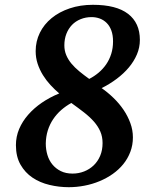

<svg xmlns="http://www.w3.org/2000/svg" viewBox="-20 -777 637 807"><path d="M46.9 -167Q46.9 -202.6 60.5 -234.9Q74.2 -267.1 98.6 -294.9Q123 -322.8 156.2 -345.5Q189.5 -368.2 229 -384.3Q210 -400.4 192.1 -419.7Q174.3 -439 160.4 -461.4Q146.5 -483.9 138.2 -509Q129.9 -534.2 129.9 -562Q129.9 -603.5 147.5 -639.2Q165 -674.8 197 -700.9Q229 -727.1 273.2 -741.9Q317.4 -756.8 370.6 -756.8Q468.8 -756.8 518.3 -718.8Q567.9 -680.7 567.9 -609.4Q567.9 -577.1 555.4 -548.1Q543 -519 521.5 -493.4Q500 -467.8 470.7 -445.8Q441.4 -423.8 407.2 -406.7Q433.6 -388.2 457.5 -365Q481.4 -341.8 499.3 -315.4Q517.1 -289.1 527.8 -259.8Q538.6 -230.5 538.6 -199.7Q538.6 -167 527.8 -138.7Q517.1 -110.4 498.3 -87.2Q479.5 -64 453.9 -45.9Q428.2 -27.8 398.2 -15.4Q368.2 -2.9 335.2 3.4Q302.2 9.8 269 9.8Q228 9.8 188 0.2Q147.9 -9.3 116.7 -30.3Q85.4 -51.3 66.2 -85Q46.9 -118.7 46.9 -167ZM355 -445.3Q376 -456.1 394.3 -471.4Q412.6 -486.8 426.3 -506.6Q439.9 -526.4 447.5 -550.5Q455.1 -574.7 455.1 -603Q455.1 -629.4 448 -648.7Q440.9 -668 428.5 -680.4Q416 -692.9 399.7 -699Q383.3 -705.1 365.2 -705.1Q340.3 -705.1 319.1 -696.5Q297.9 -688 282.7 -672.4Q267.6 -656.7 259 -634.8Q250.5 -612.8 250.5 -586.4Q250.5 -564.5 258.3 -545.7Q266.1 -526.9 280 -510Q293.9 -493.2 313.2 -477.3Q332.5 -461.4 355 -445.3ZM172.4 -173.8Q172.4 -148.9 179.2 -126Q186 -103 200.2 -85.7Q214.4 -68.4 235.4 -57.9Q256.3 -47.4 285.2 -47.4Q310.5 -47.4 333.5 -56.4Q356.4 -65.4 373.8 -82Q391.1 -98.6 401.1 -122.3Q411.1 -146 411.1 -175.8Q411.1 -202.6 401.6 -224.4Q392.1 -246.1 374.8 -265.9Q357.4 -285.6 333.3 -304.4Q309.1 -323.2 279.8 -344.2Q256.8 -331.5 237.3 -314.5Q217.8 -297.4 203.4 -275.9Q189 -254.4 180.9 -228.8Q172.9 -203.1 172.4 -173.8Z"/></svg>

Font: Merriweather Bold
Style: Italic
Weight: 700
Italic angle: -7°
Designer: Eben Sorkin ( eben@eyebytes.com )
Foundry: Eben Sorkin ( eben@eyebytes.com )
Version: Version 1.5; ttfautohint (v0.97) -l 13 -r 13 -G 200 -x 24 -f